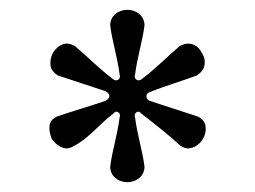

<svg xmlns="http://www.w3.org/2000/svg" viewBox="-20 -708 520 392"><path d="M86 -424C97 -409 109 -405 116 -405C121 -405 126 -407 131 -410C162 -426 182 -454 210 -475C213 -478 215 -480 218 -480C220 -480 225 -478 225 -471C225 -470 224 -469 224 -467C220 -434 209 -400 205 -368C205 -347 223 -336 240 -336C257 -336 275 -347 275 -368C271 -400 260 -434 256 -467C256 -469 255 -470 255 -471C255 -478 260 -480 262 -480C265 -480 267 -478 270 -475C297 -454 324 -433 349 -410C354 -407 359 -405 364 -405C371 -405 385 -409 394 -424C398 -431 400 -437 400 -444C400 -448 401 -462 384 -470L286 -502C281 -504 279 -507 279 -511C279 -512 278 -517 286 -520C318 -533 353 -543 382 -554C399 -565 398 -578 398 -582C398 -588 396 -594 392 -600C384 -617 370 -619 364 -619C358 -619 353 -617 347 -614C322 -593 298 -568 270 -547C268 -545 265 -544 263 -544C260 -544 255 -546 255 -553C255 -554 256 -555 256 -557C260 -590 271 -624 275 -656C275 -677 257 -688 240 -688C223 -688 205 -677 205 -656C209 -624 220 -590 224 -557C224 -555 225 -554 225 -553C225 -546 220 -544 217 -544C215 -544 212 -545 210 -547C182 -568 158 -593 133 -614C127 -617 122 -619 117 -619C111 -619 99 -617 88 -600C85 -594 83 -588 83 -581C83 -577 81 -565 98 -554L195 -522C206 -517 206 -507 195 -502C163 -491 128 -481 96 -470C79 -462 81 -449 81 -445C81 -438 83 -431 86 -424Z"/></svg>

Font: Dongle Light
Style: Regular
Weight: 300
Designer: Yanghee Ryu
Foundry: Yanghee Ryu
Version: Version 2.000